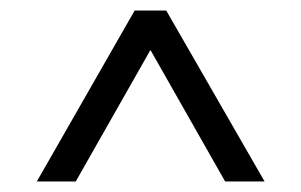

<svg xmlns="http://www.w3.org/2000/svg" viewBox="-20 -739 573 365"><path d="M236 -719H296L483 -394H408L266 -644L124 -394H50Z"/></svg>

Font: Prompt Light
Style: Regular
Weight: 300
Designer: Katatrad Team
Foundry: CadsonDemak
Version: Version 1.001